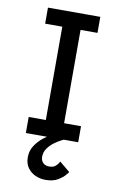

<svg xmlns="http://www.w3.org/2000/svg" viewBox="-86 -612 531 849"><g transform="rotate(10 180.0 -187.0)"><path d="M136 -18V-545H218V-18ZM59 0V-72H294V0ZM59 -491V-563H294V-491ZM180 189Q156 189 134.5 179.5Q113 170 99.5 151Q86 132 86 104Q86 75 100.5 52.5Q115 30 136 13Q157 -4 178.5 -15.5Q200 -27 214.5 -32.5Q229 -38 229 -38V0Q229 0 217 6Q205 12 188.5 24Q172 36 160 53Q148 70 148 91Q148 107 158 117.5Q168 128 186 128Q203 128 212.5 120.5Q222 113 226.5 105.5Q231 98 231 98L278 137Q278 137 267.5 150Q257 163 235.5 176Q214 189 180 189Z"/></g></svg>

Font: Darker Grotesque SemiBold
Style: Regular
Weight: 600
Designer: Gabriel Lam
Foundry: TypeRant
Version: Version 1.000;gftools[0.9.28]